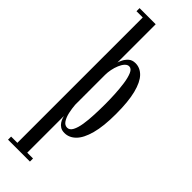

<svg xmlns="http://www.w3.org/2000/svg" viewBox="-326 -766 1032 1032"><g transform="rotate(45 189.5 -250.0)"><path d="M21.5 250V226.5H69V-726.5H21.5V-750H144V-459Q145.5 -465.5 153 -481.5Q160.5 -497.5 175.5 -511.5Q190.5 -525.5 215.5 -525.5Q251 -525.5 277.8 -497.8Q304.5 -470 319.5 -411.2Q334.5 -352.5 334.5 -258.5Q334.5 -164 318.2 -104.8Q302 -45.5 274 -17.5Q246 10.5 210.5 10.5Q191 10.5 178.5 2.5Q166 -5.5 158.8 -16.8Q151.5 -28 148.2 -38Q145 -48 144 -52.5V226.5H188V250ZM200.5 -20Q219 -20 230.2 -41.2Q241.5 -62.5 247 -97.2Q252.5 -132 254.2 -173.8Q256 -215.5 256 -256.5Q256 -288.5 254 -328.2Q252 -368 246.8 -405Q241.5 -442 231.2 -465.8Q221 -489.5 203.5 -489.5Q190.5 -489.5 179.5 -477.5Q168.5 -465.5 160.5 -446.2Q152.5 -427 148.2 -405.5Q144 -384 144 -366V-138.5Q146 -111 152 -83.8Q158 -56.5 170 -38.2Q182 -20 200.5 -20Z"/></g></svg>

Font: Imbue 48pt
Style: Regular
Weight: 400
Designer: Tyler Finck
Foundry: Etcetera Type Company
Version: Version 1.102